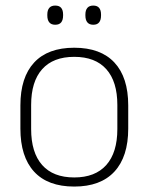

<svg xmlns="http://www.w3.org/2000/svg" viewBox="-20 -674 546 706"><path d="M253 12Q155.5 12 105.2 -43Q55 -98 55 -201V-286.5Q55 -389.5 105.5 -444Q156 -498.5 253 -498.5Q350 -498.5 400.8 -444Q451.5 -389.5 451.5 -286.5V-201Q451.5 -98 400.8 -43Q350 12 253 12ZM253 -21.5Q330 -21.5 370.8 -67.2Q411.5 -113 411.5 -199.5V-288Q411.5 -374 371 -419.5Q330.5 -465 253 -465Q175.5 -465 135 -419.5Q94.5 -374 94.5 -288V-199.5Q94.5 -113 135 -67.2Q175.5 -21.5 253 -21.5ZM183 -583Q168.5 -583 161.2 -591.8Q154 -600.5 154 -617V-620.5Q154 -636.5 161.2 -645Q168.5 -653.5 183 -653.5Q198 -653.5 205 -645Q212 -636.5 212 -620.5V-617Q212 -600.5 205 -591.8Q198 -583 183 -583ZM323 -583Q308.5 -583 301.2 -591.8Q294 -600.5 294 -617V-620.5Q294 -636.5 301.2 -645Q308.5 -653.5 323 -653.5Q337.5 -653.5 344.5 -645Q351.5 -636.5 351.5 -620.5V-617Q351.5 -600.5 344.5 -591.8Q337.5 -583 323 -583Z"/></svg>

Font: Anek Gujarati Medium ExtraLight
Style: Regular
Weight: 250
Version: Version 1.003